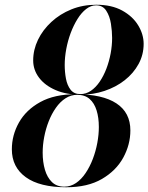

<svg xmlns="http://www.w3.org/2000/svg" viewBox="-20 -780 626 810"><path d="M260 10Q147.5 10 88.8 -32.5Q30 -75 30 -150Q30 -210 60 -263.2Q90 -316.5 150 -349.5Q210 -382.5 300 -382.5Q412.5 -382.5 471.2 -343.8Q530 -305 530 -230Q530 -170 500 -115Q470 -60 410 -25Q350 10 260 10ZM251 7.5Q278 7.5 300.8 -8Q323.5 -23.5 341.2 -50Q359 -76.5 371.5 -109.2Q384 -142 390.5 -177Q397 -212 397 -244Q397 -283.5 387.5 -314.2Q378 -345 358 -362.5Q338 -380 306 -380Q279 -380 256.2 -365.2Q233.5 -350.5 215.8 -325.2Q198 -300 185.5 -268.2Q173 -236.5 166.5 -202.2Q160 -168 160 -136Q160 -96.5 169.5 -64Q179 -31.5 199 -12Q219 7.5 251 7.5ZM320 -380.5Q259.5 -380.5 214.5 -400Q169.5 -419.5 144.8 -452.2Q120 -485 120 -525Q120 -570 140.2 -612Q160.5 -654 196.8 -687.5Q233 -721 281.2 -740.5Q329.5 -760 386 -760Q451 -760 495.5 -735.5Q540 -711 563 -673Q586 -635 586 -595Q586 -549 564.5 -509.8Q543 -470.5 506 -441.5Q469 -412.5 421 -396.5Q373 -380.5 320 -380.5ZM319 -383Q343 -383 363.5 -397Q384 -411 400.5 -435.2Q417 -459.5 428.8 -490.2Q440.5 -521 446.8 -554.5Q453 -588 453 -620Q453 -648 448 -680Q443 -712 428.2 -734.8Q413.5 -757.5 385.5 -757.5Q363.5 -757.5 343.5 -742Q323.5 -726.5 307 -700Q290.5 -673.5 278.2 -640.8Q266 -608 259.5 -573Q253 -538 253 -506Q253 -476.5 258.2 -448.2Q263.5 -420 277.8 -401.5Q292 -383 319 -383Z"/></svg>

Font: Bodoni Moda 72pt SemiBold
Style: Italic
Weight: 600
Italic angle: -13°
Designer: Owen Earl
Foundry: indestructible type
Version: Version 2.004